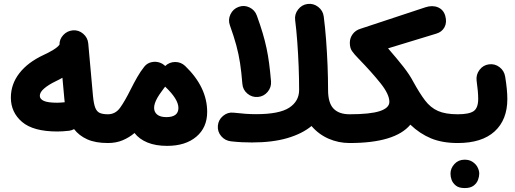

<svg xmlns="http://www.w3.org/2000/svg" viewBox="-20 -686 2656 991"><path d="M36.1 -182.1Q36.1 -251.5 79.8 -307.9Q123.5 -364.3 204.1 -401.9Q230 -413.6 254.2 -428.2Q278.3 -442.9 287.1 -455.6Q286.6 -483.4 306.4 -504.9Q326.2 -526.4 355 -529.3Q385.3 -532.2 408.9 -512.2Q432.6 -492.2 435.5 -461.9L460 -189.9Q463.9 -149.4 471.9 -129.4Q480 -109.4 495.6 -102.8Q511.2 -96.2 536.6 -96.2H537.1Q567.9 -96.2 589.4 -74.5Q610.8 -52.7 610.8 -22Q610.8 8.3 589.4 30.3Q567.9 52.2 537.1 52.2H536.6Q472.7 52.2 430.4 33.2Q388.2 14.2 362.3 -19.5Q350.6 -13.2 337.4 -11.2Q322.3 -9.3 304.7 -8.3Q287.1 -7.3 275.9 -7.3Q151.9 -7.3 94 -56.6Q36.1 -106 36.1 -182.1ZM185.5 -191.4Q185.5 -174.8 206.1 -165.3Q226.6 -155.8 275.9 -155.8Q282.2 -155.8 292.7 -156.5Q303.2 -157.2 314 -158.2Q313 -167.5 312 -177.2L302.2 -284.7Q286.1 -275.4 267.6 -266.6Q230 -248.5 207.8 -229.2Q185.5 -210 185.5 -191.4Z M462.9 -22Q462.9 -52.7 484.9 -74.5Q506.8 -96.2 537.1 -96.2Q575.7 -96.2 600.1 -130.1Q624.5 -164.1 654.8 -225.1Q671.4 -258.3 688.5 -288.1Q705.6 -317.9 723.6 -340.3L725.1 -342.3Q739.7 -360.4 762.5 -365.2Q785.2 -370.1 806.2 -362.3Q818.4 -357.9 828.1 -349.6Q830.6 -347.7 832.5 -345.2Q854 -365.7 883.8 -366Q913.6 -366.2 935.5 -345.7Q1049.3 -236.3 1049.3 -108.4Q1049.3 -27.8 993.4 19.5Q937.5 66.9 842.3 66.9Q783.7 66.9 741.2 49.6Q698.7 32.2 674.3 0.5Q647.5 23.4 613.5 37.8Q579.6 52.2 537.1 52.2Q506.8 52.2 484.9 30.3Q462.9 8.3 462.9 -22ZM775.4 -129.4Q775.4 -107.4 791.5 -94.5Q807.6 -81.5 838.4 -81.5Q900.9 -81.5 900.9 -128.9Q900.9 -173.8 833 -238.3L832.5 -238.8Q829.1 -234.4 825.7 -230Q818.4 -220.7 812.5 -211.9Q801.3 -196.8 792.5 -181.6Q775.4 -151.4 775.4 -129.4Z M1503.4 -582Q1499.5 -612.3 1518.6 -637Q1537.6 -661.6 1567.4 -665.5Q1597.7 -669.4 1622.3 -650.4Q1647 -631.3 1650.9 -601.1Q1658.2 -545.4 1663.1 -480Q1668 -414.6 1670.7 -347.9Q1673.3 -281.2 1673.3 -221.7Q1673.3 -154.8 1701.4 -125.5Q1729.5 -96.2 1784.2 -96.2H1784.7Q1815.4 -96.2 1836.9 -74.5Q1858.4 -52.7 1858.4 -22Q1858.4 8.3 1836.9 30.3Q1815.4 52.2 1784.7 52.2H1784.2Q1727.1 52.2 1675.8 29.8Q1624.5 7.3 1587.9 -35.6Q1539.6 4.4 1462.9 26.9Q1386.2 49.3 1280.8 49.3Q1253.9 49.3 1228.8 48.1Q1203.6 46.9 1172.4 43.5Q1141.6 40 1121.8 16.8Q1102.1 -6.3 1104.5 -36.6Q1106.9 -67.4 1131.1 -87.6Q1155.3 -107.9 1185.1 -104.5Q1220.2 -100.6 1247.6 -98.6Q1274.9 -96.7 1301.8 -96.7Q1421.4 -96.7 1472.7 -130.1Q1523.9 -163.6 1523.9 -221.7Q1523.9 -277.8 1521.5 -342.5Q1519 -407.2 1514.4 -469.7Q1509.8 -532.2 1503.4 -582ZM1166.5 -555.7Q1156.2 -584.5 1169.7 -612.3Q1183.1 -640.1 1211.4 -650.4Q1240.2 -661.1 1267.8 -647.7Q1295.4 -634.3 1305.7 -605.5Q1323.7 -555.7 1335.7 -515.4Q1347.7 -475.1 1355.7 -437.3Q1363.8 -399.4 1369.1 -358.4Q1374.5 -317.4 1378.9 -266.1Q1381.3 -235.4 1361.3 -211.7Q1341.3 -188 1311 -185.5Q1280.3 -183.1 1256.8 -202.9Q1233.4 -222.7 1231 -252.9Q1226.1 -314.5 1219 -360.6Q1211.9 -406.7 1199.7 -451.9Q1187.5 -497.1 1166.5 -555.7Z M1710 -22Q1710 -52.7 1732.2 -74.5Q1754.4 -96.2 1784.7 -96.2Q1890.6 -96.2 1940.2 -112.5Q1989.7 -128.9 1989.7 -160.2Q1989.7 -199.2 1944.3 -256.1Q1898.9 -313 1830.6 -383.3Q1808.1 -406.2 1796.9 -422.4Q1785.6 -438.5 1785.6 -465.3Q1785.6 -489.7 1800.3 -509.8Q1814.9 -529.8 1840.8 -537.6L2175.8 -648.4Q2211.9 -660.2 2240.5 -648.2Q2269 -636.2 2278.3 -604Q2287.6 -570.3 2274.2 -545.4Q2260.7 -520.5 2231.4 -512.2L1982.9 -436.5Q2030.3 -381.8 2062.3 -341.1Q2094.2 -300.3 2112.3 -265.6Q2145.5 -205.1 2173.8 -167.7Q2202.1 -130.4 2240.7 -113.3Q2279.3 -96.2 2342.3 -96.2H2342.8Q2373.5 -96.2 2395 -74.5Q2416.5 -52.7 2416.5 -22Q2416.5 8.3 2395 30.3Q2373.5 52.2 2342.8 52.2H2342.3Q2262.7 52.2 2204.6 28.1Q2146.5 3.9 2098.1 -42.5Q2019 52.2 1784.7 52.2Q1754.4 52.2 1732.2 30.3Q1710 8.3 1710 -22Z M2268.6 -22Q2268.6 -52.7 2290.5 -74.5Q2312.5 -96.2 2342.8 -96.2Q2401.4 -96.2 2424.8 -112.5Q2448.2 -128.9 2448.2 -175.8Q2448.2 -212.4 2439.9 -270.5Q2436.5 -300.8 2455.1 -325.4Q2473.6 -350.1 2503.9 -354Q2534.2 -357.9 2558.3 -339.4Q2582.5 -320.8 2587.4 -290.5Q2598.6 -222.7 2598.6 -174.8Q2598.6 -67.9 2533 -7.8Q2467.3 52.2 2342.8 52.2Q2312.5 52.2 2290.5 30.3Q2268.6 8.3 2268.6 -22ZM2305.2 210.4Q2305.2 182.6 2325.7 160.4Q2346.2 138.2 2377.9 138.2Q2400.9 138.2 2416.7 147.9Q2432.6 157.7 2441.9 171.9Q2453.6 191.4 2453.6 210.4Q2453.6 225.1 2447.3 242.4Q2440.9 259.8 2424.6 272.2Q2408.2 284.7 2378.9 284.7Q2348.6 284.7 2333 272Q2317.4 259.3 2311 242.7Q2305.2 226.6 2305.2 210.4Z"/></svg>

Font: Mikhak-DS2-FD ExtraBold
Style: Regular
Weight: 800
Designer: Amin Abedi
Version: Version 3.2